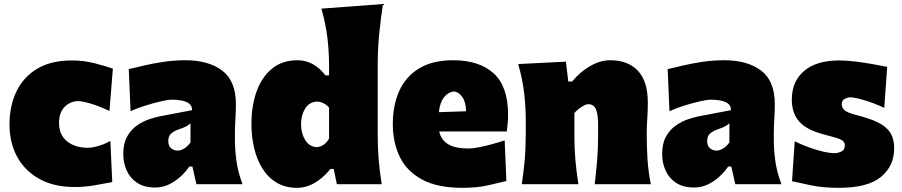

<svg xmlns="http://www.w3.org/2000/svg" viewBox="-20 -899 4403 937"><path d="M344.2 13.7Q244.1 13.7 172.9 -25.4Q101.6 -64.5 64 -133.3Q26.4 -202.1 26.4 -291.5Q26.4 -381.8 60.1 -452.4Q93.8 -522.9 161.4 -563.5Q229 -604 330.6 -604Q388.2 -604 440.9 -590.6Q493.7 -577.1 530.8 -564L514.2 -357.4Q459 -383.3 418.9 -394.5Q378.9 -405.8 358.9 -405.8Q319.3 -403.3 293.7 -375.7Q268.1 -348.1 268.1 -298.8Q268.1 -241.7 306.2 -210.2Q344.2 -178.7 407.7 -177.7Q427.7 -177.7 459 -186.3Q490.2 -194.8 518.6 -211.4L527.8 -10.3Q492.2 -3.4 442.9 5.1Q393.6 13.7 344.2 13.7Z M737.3 16.1Q684.1 16.1 649.7 -6.6Q615.2 -29.3 598.4 -66.7Q581.5 -104 581.5 -147.5Q581.5 -198.7 600.3 -232.4Q619.1 -266.1 647.7 -286.1Q676.3 -306.2 707 -316.7Q737.8 -327.1 761.2 -331.5L917 -361.3Q919.9 -412.6 815.4 -412.6Q802.2 -412.6 768.3 -405Q734.4 -397.5 693.1 -384.8Q651.9 -372.1 617.2 -356.4L608.4 -561.5Q638.2 -568.8 682.1 -579.1Q726.1 -589.4 778.3 -597.2Q830.6 -605 884.3 -605Q998 -605 1064.7 -554.4Q1131.3 -503.9 1131.3 -390.1Q1131.3 -360.4 1128.9 -318.8Q1126.5 -277.3 1126.5 -248V-216.3Q1126.5 -168 1133.8 -113.8Q1141.1 -59.6 1163.6 0H938.5L918.9 -86.4H903.8Q887.2 -61.5 861.8 -37.8Q836.4 -14.2 804.7 1Q772.9 16.1 737.3 16.1ZM847.2 -164.1Q862.8 -164.1 880.1 -175Q897.5 -186 909.7 -204.1V-297.4Q901.9 -289.6 890.1 -283Q878.4 -276.4 851.1 -267.1Q833 -261.2 817.1 -249Q801.3 -236.8 801.3 -210.9Q801.3 -186 815.7 -175Q830.1 -164.1 847.2 -164.1Z M1430.2 17.6Q1372.1 17.6 1329.8 -7.8Q1287.6 -33.2 1260.5 -76.9Q1233.4 -120.6 1220.2 -176.8Q1207 -232.9 1207 -293.9Q1207 -381.3 1231.9 -451.7Q1256.8 -522 1306.9 -563.5Q1356.9 -605 1432.1 -605Q1510.7 -605 1568.4 -531.2H1585.9V-577.6Q1585.9 -647.5 1577.6 -716.1Q1569.3 -784.7 1548.3 -856.9L1849.1 -879.4Q1838.4 -811.5 1830.8 -736.1Q1823.2 -660.6 1823.2 -577.6V-250.5Q1823.2 -177.2 1828.1 -119.1Q1833 -61 1842.8 0H1624L1608.4 -74.7H1593.3Q1516.6 17.6 1430.2 17.6ZM1526.4 -180.7Q1546.9 -183.1 1561.5 -194.1Q1576.2 -205.1 1585.9 -222.7V-374Q1561 -401.9 1526.4 -403.3Q1488.3 -400.9 1468.8 -368.7Q1449.2 -336.4 1449.2 -291.5Q1449.2 -249.5 1469 -216.3Q1488.8 -183.1 1526.4 -180.7Z M2236.3 17.6Q2115.7 17.6 2041 -22.2Q1966.3 -62 1931.6 -132.3Q1897 -202.6 1897 -293.9Q1897 -385.3 1928.5 -455.3Q1960 -525.4 2025.4 -565.2Q2090.8 -605 2191.4 -605Q2318.8 -605 2389.2 -541Q2459.5 -477.1 2459.5 -338.4Q2459.5 -313.5 2457.5 -294.7Q2455.6 -275.9 2453.1 -257.3H2123.5Q2132.3 -216.3 2167 -195.3Q2201.7 -174.3 2267.6 -174.3Q2286.6 -174.3 2316.9 -180.2Q2347.2 -186 2380.9 -195.3Q2414.6 -204.6 2442.9 -213.9L2451.2 -15.6Q2413.1 -6.3 2361.1 5.6Q2309.1 17.6 2236.3 17.6ZM2254.4 -356Q2253.9 -400.4 2236.3 -425.5Q2218.8 -450.7 2193.8 -452.6Q2167.5 -449.7 2147.2 -424.6Q2127 -399.4 2121.6 -351.6Z M2526.4 0Q2535.6 -61 2540.8 -119.1Q2545.9 -177.2 2545.9 -250.5V-308.6Q2545.9 -377 2537.8 -445.6Q2529.8 -514.2 2508.8 -586.4L2741.7 -598.1L2753.4 -501H2772Q2809.6 -547.4 2859.4 -576.2Q2909.2 -605 2958.5 -605Q3044.4 -605 3093 -553.7Q3141.6 -502.4 3141.6 -397.5Q3141.6 -358.9 3138.9 -321.3Q3136.2 -283.7 3136.2 -250.5Q3136.2 -177.2 3140.1 -119.1Q3144 -61 3156.2 0H2882.3Q2889.6 -61 2894.3 -117.4Q2898.9 -173.8 2898.9 -236.8V-288.6Q2898.9 -340.8 2888.4 -365.7Q2877.9 -390.6 2850.6 -390.6Q2838.4 -390.6 2817.4 -376.7Q2796.4 -362.8 2783.2 -347.2V-236.8Q2783.2 -173.8 2788.1 -117.4Q2793 -61 2802.7 0Z M3367.2 16.1Q3314 16.1 3279.5 -6.6Q3245.1 -29.3 3228.3 -66.7Q3211.4 -104 3211.4 -147.5Q3211.4 -198.7 3230.2 -232.4Q3249 -266.1 3277.6 -286.1Q3306.2 -306.2 3336.9 -316.7Q3367.7 -327.1 3391.1 -331.5L3546.9 -361.3Q3549.8 -412.6 3445.3 -412.6Q3432.1 -412.6 3398.2 -405Q3364.3 -397.5 3323 -384.8Q3281.7 -372.1 3247.1 -356.4L3238.3 -561.5Q3268.1 -568.8 3312 -579.1Q3356 -589.4 3408.2 -597.2Q3460.4 -605 3514.2 -605Q3627.9 -605 3694.6 -554.4Q3761.2 -503.9 3761.2 -390.1Q3761.2 -360.4 3758.8 -318.8Q3756.3 -277.3 3756.3 -248V-216.3Q3756.3 -168 3763.7 -113.8Q3771 -59.6 3793.5 0H3568.4L3548.8 -86.4H3533.7Q3517.1 -61.5 3491.7 -37.8Q3466.3 -14.2 3434.6 1Q3402.8 16.1 3367.2 16.1ZM3477.1 -164.1Q3492.7 -164.1 3510 -175Q3527.3 -186 3539.6 -204.1V-297.4Q3531.7 -289.6 3520 -283Q3508.3 -276.4 3481 -267.1Q3462.9 -261.2 3447 -249Q3431.2 -236.8 3431.2 -210.9Q3431.2 -186 3445.6 -175Q3460 -164.1 3477.1 -164.1Z M4072.8 17.6Q3994.6 17.6 3938.2 5.4Q3881.8 -6.8 3845.2 -14.6L3858.4 -209.5Q3889.6 -193.8 3925.5 -180.7Q3961.4 -167.5 3995.8 -159.4Q4030.3 -151.4 4056.2 -151.4Q4075.2 -153.3 4089.1 -161.4Q4103 -169.4 4103 -189.5Q4103 -209.5 4081.3 -218.8Q4059.6 -228 4003.4 -242.2Q3917.5 -264.2 3880.9 -305.2Q3844.2 -346.2 3844.2 -412.6Q3844.2 -501.5 3904.1 -552.7Q3963.9 -604 4075.2 -604Q4114.3 -604 4159.2 -598.1Q4204.1 -592.3 4244.4 -585Q4284.7 -577.6 4309.6 -572.8L4295.4 -372.6Q4240.7 -397.9 4194.3 -411.1Q4147.9 -424.3 4126 -424.3Q4112.8 -422.4 4100.3 -415.3Q4087.9 -408.2 4087.9 -390.6Q4087.9 -372.6 4102.5 -360.4Q4117.2 -348.1 4161.6 -336.9Q4230 -319.8 4269.8 -298.8Q4309.6 -277.8 4326.7 -248.3Q4343.8 -218.8 4343.8 -175.3Q4343.8 -89.4 4279.8 -35.9Q4215.8 17.6 4072.8 17.6Z"/></svg>

Font: Pinar DS1 Black
Style: Regular
Weight: 900
Designer: Amin Abedi
Version: Version 3.000